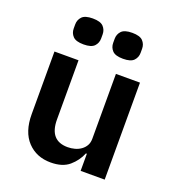

<svg xmlns="http://www.w3.org/2000/svg" viewBox="-136 -843 871 960"><g transform="rotate(20 300.0 -362.5)"><path d="M194 -599Q153 -599 137 -616Q121 -633 121 -657V-679Q121 -703 137 -720Q153 -737 194 -737Q235 -737 251 -720Q267 -703 267 -679V-657Q267 -633 251 -616Q235 -599 194 -599ZM404 -599Q363 -599 347 -616Q331 -633 331 -657V-679Q331 -703 347 -720Q363 -737 404 -737Q445 -737 461 -720Q477 -703 477 -679V-657Q477 -633 461 -616Q445 -599 404 -599ZM397 -91H392Q375 -49 339.5 -18.5Q304 12 241 12Q165 12 117.5 -38.5Q70 -89 70 -183V-516H198V-201Q198 -89 295 -89Q314 -89 332.5 -94Q351 -99 365.5 -109.5Q380 -120 388.5 -135Q397 -150 397 -171V-516H525V0H397Z"/></g></svg>

Font: IBM Plex Mono SemiBold
Style: Regular
Weight: 600
Monospace: yes
Designer: Mike Abbink, Paul van der Laan, Pieter van Rosmalen
Foundry: Bold Monday
Version: Version 2.3